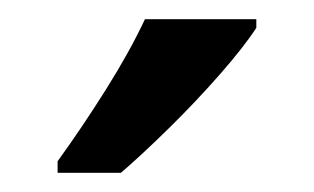

<svg xmlns="http://www.w3.org/2000/svg" viewBox="-20 -786 327 200"><path d="M247 -757Q234 -737 209 -708.5Q184 -680 156 -652.5Q128 -625 106 -606H40V-618Q66 -654 90.5 -693Q115 -732 131 -766H247Z"/></svg>

Font: Noto Sans Condensed Medium
Style: Regular
Weight: 500
Width: 3
Designer: Monotype Design Team
Foundry: Monotype Imaging Inc.
Version: Version 2.013; ttfautohint (v1.8.4.7-5d5b)